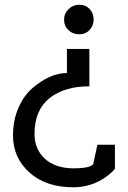

<svg xmlns="http://www.w3.org/2000/svg" viewBox="-20 -532 541 812"><path d="M466 80V182Q463 185 458.5 190.5Q454 196 437 209.5Q420 223 401 233Q350 260 290 260Q174 260 104.5 197.5Q35 135 35 41Q35 -24 58.5 -77Q82 -130 118 -160Q192 -223 263 -223V-325H358V-167Q252 -167 189 -116.5Q126 -66 126 34Q126 99 169.5 139Q213 179 289 180Q348 180 367 168L374 163L392 80ZM376 -450Q376 -424 359 -405.5Q342 -387 315 -387Q288 -387 269.5 -404.5Q251 -422 251 -448.5Q251 -475 270 -493.5Q289 -512 315.5 -512Q342 -512 359 -494Q376 -476 376 -450Z"/></svg>

Font: Belgrano
Style: Regular
Weight: 400
Version: Version 1.002